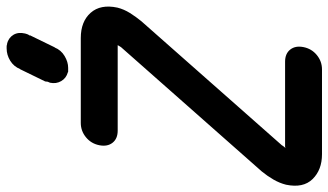

<svg xmlns="http://www.w3.org/2000/svg" viewBox="-254 -774 1014 593"><g transform="rotate(-90 253.5 -477.0)"><path d="M147 -621Q122 -621 109.5 -637Q97 -653 102 -678Q107 -703 126.5 -719Q146 -735 171 -735H433Q484 -735 511 -704.5Q538 -674 527 -622Q522 -602 510.5 -583.5Q499 -565 485 -548L101 -113L102 -114Q99 -109 96.5 -106.5Q94 -104 93 -102Q95 -104 98 -104H360Q385 -104 397.5 -88Q410 -72 405 -47Q400 -22 380.5 -6Q361 10 336 10H74Q26 10 -2.5 -19Q-31 -48 -20 -101Q-15 -121 -4 -140Q7 -159 21 -176L406 -612L405 -611Q407 -614 408.5 -616.5Q410 -619 411 -621ZM337 -923V-922Q345 -942 363 -953Q381 -964 401 -964H407Q411 -964 416 -962L415 -963Q434 -958 443 -943Q452 -928 447 -907Q446 -904 445 -900.5Q444 -897 440 -892L442 -893L404 -815V-816Q396 -796 377.5 -785Q359 -774 341 -774H334Q332 -774 330 -774Q328 -774 327 -775Q309 -780 300 -795.5Q291 -811 295 -830Q296 -833 298 -837L299 -845Z"/></g></svg>

Font: VDS
Style: Bold Italic
Weight: 700
Designer: artmaker
Foundry: artmaker
Version: Version 1.000 2009 initial release